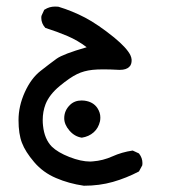

<svg xmlns="http://www.w3.org/2000/svg" viewBox="-20 -245 540 597"><path d="M249.5 -98.1Q222.2 -119.1 190.2 -132.8Q158.2 -146.5 121.1 -158.2Q108.4 -171.9 108.4 -189.5Q108.4 -194.8 109.4 -196.8L117.7 -214.8L119.1 -215.3Q133.3 -224.6 151.4 -224.6Q158.7 -224.6 161.6 -224.1Q205.1 -210.9 244.6 -190.2Q284.2 -169.4 335 -128.4Q374.5 -95.7 385.3 -73.7Q388.7 -66.4 389.2 -60.1Q389.2 -58.6 389.2 -55.2Q389.2 -51.8 387.7 -46.4Q386.2 -41 381.8 -37.1Q372.6 -27.8 353 -27.8Q351.6 -27.8 350.6 -27.8H350.1Q294.9 -30.8 267.8 -27.8Q240.7 -24.9 219.7 -14.6Q198.2 -4.4 165.5 22.5Q133.3 49.3 121.6 79.1Q112.8 102.1 112.8 128.4Q112.8 137.2 113.8 146Q118.2 187.5 141.1 210.9Q159.7 229 195.8 243.2Q231.9 257.3 260.3 257.3Q264.6 257.3 268.6 256.8Q300.3 254.4 329.6 241.2Q358.9 228 392.6 223.1L411.6 231.9L412.6 232.9Q422.9 246.1 422.9 262.2Q422.9 265.1 422.4 269L412.1 288.1Q373 308.6 331.1 320.6Q289.1 332.5 241.2 332.5H240.7Q193.8 325.7 154.3 308.6Q113.8 291.5 86.2 259Q58.6 226.6 48.3 199.2Q37.6 171.9 37.6 128.4Q37.6 85 57.1 41.7Q76.7 -1.5 106 -24.4Q135.3 -47.4 155.8 -62.3Q176.3 -77.1 249.5 -98.1ZM179.7 122.6Q179.7 98.6 197.8 81.1Q211.9 67.4 233.9 67.4Q237.8 67.4 242.2 67.9Q269.5 71.3 282.7 90.8Q292 105 292 120.1Q292 126 291 131.8Q286.1 153.3 271.2 166.5Q256.3 179.7 234.4 183.1Q211.9 179.7 195.8 160.9Q179.7 142.1 179.7 122.6Z"/></svg>

Font: Bakudai
Style: Medium
Weight: 500
Version: Version 1.48